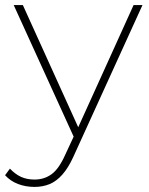

<svg xmlns="http://www.w3.org/2000/svg" viewBox="-49 -539 586 756"><path d="M87 197Q52 197 22 185.5Q-8 174 -29 151L-10 125Q11 147 34 157.5Q57 168 87 168Q125 168 154 147Q183 126 208 70L241 -1L5 -519H41L259 -38L477 -519H512L240 78Q220 122 196.5 148.5Q173 175 146 186Q119 197 87 197Z"/></svg>

Font: Montserrat Thin ExtraLight
Style: Regular
Weight: 250
Version: Version 9.000